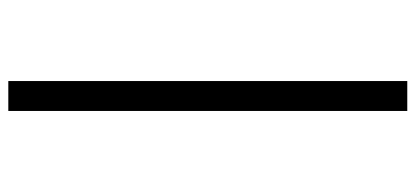

<svg xmlns="http://www.w3.org/2000/svg" viewBox="-289 -620 1000 462"><g transform="rotate(-90 211.0 -389.0)"><path d="M247 -869V91H175V-869Z"/></g></svg>

Font: Merriweather Light
Style: Regular
Weight: 300
Designer: Eben Sorkin
Foundry: Eben Sorkin
Version: Version 2.100